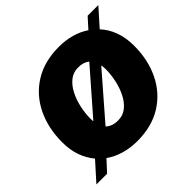

<svg xmlns="http://www.w3.org/2000/svg" viewBox="-168 -864 1068 1068"><g transform="rotate(-45 366.5 -330.0)"><path d="M20 19 116 -88Q85 -125 68 -173Q51 -221 51 -281Q51 -393 94 -481Q137 -569 218 -619.5Q299 -670 413 -670Q519 -670 595 -619L649 -679H733L643 -578Q677 -542 695.5 -491.5Q714 -441 714 -379Q714 -267 671 -179Q628 -91 547 -40.5Q466 10 352 10Q242 10 163 -45L104 19ZM255 -263Q255 -251 256 -241L475 -492Q450 -513 408 -513Q369 -513 340.5 -490Q312 -467 293 -429.5Q274 -392 264.5 -348Q255 -304 255 -263ZM357 -147Q396 -147 424.5 -170Q453 -193 472 -230.5Q491 -268 500.5 -312Q510 -356 510 -397Q510 -415 507 -430L284 -173Q310 -147 357 -147Z"/></g></svg>

Font: Work Sans ExtraBold
Style: Italic
Weight: 800
Italic angle: -13°
Designer: Wei Huang
Foundry: Wei Huang
Version: Version 2.012; ttfautohint (v1.8.3)